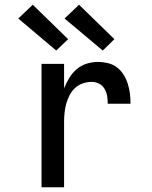

<svg xmlns="http://www.w3.org/2000/svg" viewBox="-20 -789 640 809"><path d="M155 0V-520H250V-417Q259 -439 271.5 -460Q284 -481 302.5 -497Q321 -513 344.5 -520.5Q368 -528 393 -528Q414 -528 435 -523Q456 -518 473 -505Q490 -492 501 -474Q512 -456 518.5 -435.5Q525 -415 527.5 -394Q530 -373 530 -352H434Q434 -368 431.5 -384Q429 -400 420.5 -414.5Q412 -429 397.5 -436.5Q383 -444 367 -444Q347 -444 328.5 -437.5Q310 -431 296 -418Q282 -405 273 -387.5Q264 -370 259 -351.5Q254 -333 252 -314Q250 -295 250 -276V0ZM413 -576 252 -711 313 -769 462 -624ZM217 -576 57 -711 118 -769 267 -624Z"/></svg>

Font: Iosevka Fixed Curly Md Ex
Style: Regular
Weight: 500
Width: 7
Monospace: yes
Designer: Belleve Invis
Foundry: Belleve Invis
Version: Version 30.1.2